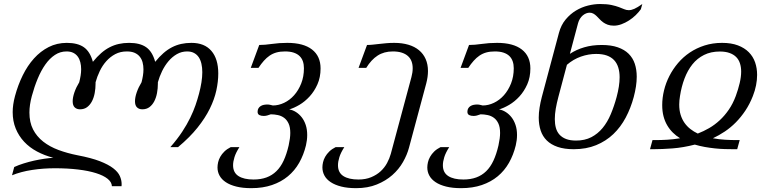

<svg xmlns="http://www.w3.org/2000/svg" viewBox="-20 -747 3937 975"><path d="M781.7 -322.3Q781.7 -297.9 777.3 -274.4Q772.9 -251 763.4 -232.7Q753.9 -214.4 739 -203.1Q724.1 -191.9 702.6 -191.9Q686 -191.9 675.8 -201.7Q665.5 -211.4 665.5 -232.9Q665.5 -252.4 674.3 -278.1Q683.1 -303.7 698.7 -329.1Q703.1 -345.7 705.8 -362.3Q708.5 -378.9 708.5 -394.5Q708.5 -413.6 704.1 -430.2Q699.7 -446.8 689.7 -459.2Q679.7 -471.7 663.6 -478.8Q647.5 -485.8 624 -485.8Q591.3 -485.8 565.4 -472.2Q539.6 -458.5 519.8 -436.3Q500 -414.1 486.6 -386Q473.1 -357.9 465.3 -329.1V-322.3Q465.3 -297.9 460.9 -274.4Q456.5 -251 447 -232.7Q437.5 -214.4 422.6 -203.1Q407.7 -191.9 386.2 -191.9Q369.6 -191.9 359.4 -201.7Q349.1 -211.4 349.1 -232.9Q349.1 -252.4 357.9 -278.1Q366.7 -303.7 382.3 -329.1Q386.7 -346.2 389.4 -363Q392.1 -379.9 392.1 -395.5Q392.1 -414.6 387.9 -430.9Q383.8 -447.3 375 -459.5Q366.2 -471.7 352.1 -478.8Q337.9 -485.8 317.9 -485.8Q285.6 -485.8 258.8 -468Q231.9 -450.2 210.2 -419.4Q188.5 -388.7 171.4 -347.4Q154.3 -306.2 141.6 -259.3Q129.4 -213.9 129.4 -175.3Q129.4 -126 147.9 -89.8Q166.5 -53.7 199.5 -27.8Q232.4 -2 277.1 14.6Q321.8 31.2 374 41.5Q443.4 54.7 486.8 71.5Q530.3 88.4 554.9 107.4Q579.6 126.5 588.6 147Q597.7 167.5 597.7 188Q597.7 190.9 597.4 193.6Q597.2 196.3 597.2 198.7H548.3Q547.4 177.7 526.4 160.9Q505.4 144 467.3 132.1Q429.2 120.1 376.2 113.8Q323.2 107.4 258.3 107.4Q199.2 107.4 143.1 116Q86.9 124.5 41 143.1L52.2 101.1Q74.7 90.8 100.6 82.8Q126.5 74.7 152.8 68.8Q179.2 63 204.3 59.3Q229.5 55.7 250.5 54.2Q205.6 42.5 167.7 22.2Q129.9 2 102.5 -27.3Q75.2 -56.6 59.8 -94.2Q44.4 -131.8 44.4 -177.7Q44.4 -215.3 56.2 -259.3Q71.3 -315.4 95.5 -364.5Q119.6 -413.6 152.6 -450.2Q185.5 -486.8 227.3 -508.1Q269 -529.3 319.3 -529.3Q374.5 -529.3 406 -507.1Q437.5 -484.9 451.7 -433.1Q472.7 -459 493.7 -477.3Q514.6 -495.6 537.1 -507.1Q559.6 -518.6 583.7 -523.9Q607.9 -529.3 635.7 -529.3Q690.9 -529.3 722.4 -507.1Q753.9 -484.9 768.1 -433.1Q789.1 -459 810.1 -477.3Q831.1 -495.6 853.5 -507.1Q876 -518.6 900.1 -523.9Q924.3 -529.3 952.1 -529.3Q1018.6 -529.3 1053.5 -488.5Q1088.4 -447.8 1088.4 -374Q1088.4 -333 1078.6 -287.8Q1068.8 -242.7 1045.4 -195.1Q1022 -147.5 982.7 -98.4Q943.4 -49.3 884.3 0H845.2Q880.9 -41 905.3 -78.1Q929.7 -115.2 946 -148.9Q962.4 -182.6 972.9 -213.1Q983.4 -243.7 990.7 -271.5Q998.5 -300.8 1002.9 -328.4Q1007.3 -356 1007.3 -380.4Q1007.3 -403.8 1002.9 -423.1Q998.5 -442.4 989.3 -456.3Q980 -470.2 965.3 -478Q950.7 -485.8 930.2 -485.8Q902.3 -485.8 878.4 -472.2Q854.5 -458.5 835.7 -436.3Q816.9 -414.1 803.2 -386Q789.6 -357.9 781.7 -329.1Z M1533.7 -8.8Q1522 39.6 1499.3 79.6Q1476.6 119.6 1442.1 148.2Q1407.7 176.8 1361.3 192.6Q1314.9 208.5 1255.9 208.5Q1212.4 208.5 1180.2 200.4Q1147.9 192.4 1126.7 178.2Q1105.5 164.1 1095 145Q1084.5 126 1084.5 103.5Q1084.5 91.3 1087.6 77.1Q1090.8 63 1098.6 49.1Q1106.4 35.2 1119.4 22.5Q1132.3 9.8 1151.9 0H1195.8Q1177.7 28.3 1170.7 51Q1163.6 73.7 1163.6 92.3Q1163.6 129.4 1190.9 147Q1218.3 164.6 1267.6 164.6Q1304.2 164.6 1333 154.1Q1361.8 143.6 1383.5 122.3Q1405.3 101.1 1420.4 68.6Q1435.5 36.1 1445.8 -8.3Q1454.1 -45.9 1454.1 -71.8Q1454.1 -101.6 1445.3 -120.1Q1436.5 -138.7 1422.4 -148.9Q1408.2 -159.2 1390.4 -162.8Q1372.6 -166.5 1355 -166.5Q1345.2 -162.6 1336.2 -160.4Q1327.1 -158.2 1319.3 -158.2Q1305.7 -158.2 1296.9 -162.8Q1288.1 -167.5 1288.1 -179.2Q1288.1 -189.9 1292.5 -197Q1296.9 -204.1 1304 -208.5Q1311 -212.9 1319.8 -214.6Q1328.6 -216.3 1337.4 -216.3Q1345.2 -216.3 1352.3 -214.6Q1359.4 -212.9 1365.7 -211.4Q1394.5 -211.4 1422.9 -224.9Q1451.2 -238.3 1473.4 -263.2Q1495.6 -288.1 1509.5 -323Q1523.4 -357.9 1523.4 -400.4Q1523.4 -419.9 1518.1 -435.5Q1512.7 -451.2 1501.2 -462.4Q1489.7 -473.6 1471.4 -479.7Q1453.1 -485.8 1427.2 -485.8Q1402.8 -485.8 1383.8 -480.5Q1364.7 -475.1 1349.1 -464.4Q1333.5 -453.6 1319.8 -438.2Q1306.2 -422.9 1292.5 -402.3H1253.4L1296.4 -518.6Q1324.7 -518.6 1360.8 -523.9Q1397 -529.3 1439 -529.3Q1521 -529.3 1564.5 -495.6Q1607.9 -461.9 1607.9 -399.4Q1607.9 -354.5 1592 -318.8Q1576.2 -283.2 1552.2 -257.1Q1528.3 -231 1500.5 -214.6Q1472.7 -198.2 1448.7 -191.4Q1466.3 -188.5 1482.7 -178.2Q1499 -168 1512 -151.6Q1524.9 -135.3 1532.5 -112.5Q1540 -89.8 1540 -61.5Q1540 -35.6 1533.7 -8.8Z M1728.5 0Q1710.4 28.3 1703.4 51Q1696.3 73.7 1696.3 92.3Q1696.3 129.4 1723.6 147Q1751 164.6 1800.3 164.6Q1836.9 164.6 1865 152.8Q1893.1 141.1 1913.1 122.6Q1933.1 104 1945.6 80.8Q1958 57.6 1964.4 34.7L2069.3 -355.5Q2075.7 -378.9 2075.7 -400.4Q2075.7 -419.9 2069.8 -435.5Q2064 -451.2 2051.5 -462.4Q2039.1 -473.6 2020 -479.7Q2001 -485.8 1974.6 -485.8Q1930.2 -485.8 1897.7 -464.8Q1865.2 -443.8 1839.8 -402.3H1800.8L1843.8 -518.6Q1857.9 -518.6 1873.3 -520.3Q1888.7 -522 1906 -523.9Q1923.3 -525.9 1942.1 -527.6Q1960.9 -529.3 1981.9 -529.3Q2022 -529.3 2054 -519.8Q2085.9 -510.3 2107.9 -491.9Q2129.9 -473.6 2141.6 -447Q2153.3 -420.4 2153.3 -386.2Q2153.3 -356.9 2144.5 -323.2L2057.1 2.4Q2047.4 39.1 2026.4 75.9Q2005.4 112.8 1972.2 142.1Q1939 171.4 1893.3 189.9Q1847.7 208.5 1788.6 208.5Q1745.1 208.5 1713.1 200.4Q1681.2 192.4 1659.7 178.2Q1638.2 164.1 1627.7 144.8Q1617.2 125.5 1617.2 103Q1617.2 90.8 1620.4 76.9Q1623.5 63 1631.3 49.1Q1639.2 35.2 1652.1 22.5Q1665 9.8 1684.6 0Z M2599.1 -8.8Q2587.4 39.6 2564.7 79.6Q2542 119.6 2507.6 148.2Q2473.1 176.8 2426.8 192.6Q2380.4 208.5 2321.3 208.5Q2277.8 208.5 2245.6 200.4Q2213.4 192.4 2192.1 178.2Q2170.9 164.1 2160.4 145Q2149.9 126 2149.9 103.5Q2149.9 91.3 2153.1 77.1Q2156.2 63 2164.1 49.1Q2171.9 35.2 2184.8 22.5Q2197.8 9.8 2217.3 0H2261.2Q2243.2 28.3 2236.1 51Q2229 73.7 2229 92.3Q2229 129.4 2256.3 147Q2283.7 164.6 2333 164.6Q2369.6 164.6 2398.4 154.1Q2427.2 143.6 2449 122.3Q2470.7 101.1 2485.8 68.6Q2501 36.1 2511.2 -8.3Q2519.5 -45.9 2519.5 -71.8Q2519.5 -101.6 2510.7 -120.1Q2502 -138.7 2487.8 -148.9Q2473.6 -159.2 2455.8 -162.8Q2438 -166.5 2420.4 -166.5Q2410.6 -162.6 2401.6 -160.4Q2392.6 -158.2 2384.8 -158.2Q2371.1 -158.2 2362.3 -162.8Q2353.5 -167.5 2353.5 -179.2Q2353.5 -189.9 2357.9 -197Q2362.3 -204.1 2369.4 -208.5Q2376.5 -212.9 2385.3 -214.6Q2394 -216.3 2402.8 -216.3Q2410.6 -216.3 2417.7 -214.6Q2424.8 -212.9 2431.2 -211.4Q2460 -211.4 2488.3 -224.9Q2516.6 -238.3 2538.8 -263.2Q2561 -288.1 2575 -323Q2588.9 -357.9 2588.9 -400.4Q2588.9 -419.9 2583.5 -435.5Q2578.1 -451.2 2566.7 -462.4Q2555.2 -473.6 2536.9 -479.7Q2518.6 -485.8 2492.7 -485.8Q2468.3 -485.8 2449.2 -480.5Q2430.2 -475.1 2414.6 -464.4Q2398.9 -453.6 2385.3 -438.2Q2371.6 -422.9 2357.9 -402.3H2318.8L2361.8 -518.6Q2390.1 -518.6 2426.3 -523.9Q2462.4 -529.3 2504.4 -529.3Q2586.4 -529.3 2629.9 -495.6Q2673.3 -461.9 2673.3 -399.4Q2673.3 -354.5 2657.5 -318.8Q2641.6 -283.2 2617.7 -257.1Q2593.8 -231 2565.9 -214.6Q2538.1 -198.2 2514.2 -191.4Q2531.7 -188.5 2548.1 -178.2Q2564.5 -168 2577.4 -151.6Q2590.3 -135.3 2597.9 -112.5Q2605.5 -89.8 2605.5 -61.5Q2605.5 -35.6 2599.1 -8.8Z M2818.4 -580.1Q2829.1 -620.1 2852.3 -647.9Q2875.5 -675.8 2904.8 -693.4Q2934.1 -710.9 2966.1 -718.8Q2998 -726.6 3026.9 -726.6Q3062 -726.6 3084.7 -721.7Q3107.4 -716.8 3123 -710.9Q3138.7 -705.1 3149.9 -700.2Q3161.1 -695.3 3173.3 -695.3Q3185.5 -695.3 3201.2 -702.1Q3216.8 -709 3241.7 -726.6L3234.4 -700.2Q3223.1 -684.6 3207.8 -669.7Q3192.4 -654.8 3174.1 -643.1Q3155.8 -631.3 3136 -624Q3116.2 -616.7 3097.2 -616.7Q3079.1 -616.7 3065.9 -621.6Q3052.7 -626.5 3042.7 -633.8Q3032.7 -641.1 3024.9 -649.7Q3017.1 -658.2 3009.5 -665.5Q3002 -672.9 2993.4 -677.7Q2984.9 -682.6 2974.1 -682.6Q2965.3 -682.6 2956.3 -679Q2947.3 -675.3 2939.2 -668.5Q2931.2 -661.6 2925 -651.6Q2918.9 -641.6 2915.5 -629.4L2874 -473.6Q2906.7 -495.1 2946.8 -506.8Q2986.8 -518.6 3035.6 -518.6Q3083.5 -518.6 3117.2 -506.8Q3150.9 -495.1 3172.4 -473.9Q3193.8 -452.6 3203.6 -423.1Q3213.4 -393.6 3213.4 -357.4Q3213.4 -334 3209.5 -308.1Q3205.6 -282.2 3198.2 -254.4Q3183.1 -198.2 3157.5 -149.9Q3131.8 -101.6 3094.5 -65.9Q3057.1 -30.3 3007.1 -9.8Q2957 10.7 2893.6 10.7Q2845.7 10.7 2811.8 -1Q2777.8 -12.7 2756.6 -33.7Q2735.4 -54.7 2725.6 -84.2Q2715.8 -113.8 2715.8 -149.9Q2715.8 -173.8 2720 -200.2Q2724.1 -226.6 2731.4 -254.4ZM3111.3 -254.4Q3118.7 -282.2 3122.6 -307.4Q3126.5 -332.5 3126.5 -354.5Q3126.5 -382.3 3119.6 -404.3Q3112.8 -426.3 3098.4 -441.7Q3084 -457 3061.5 -465.1Q3039.1 -473.1 3007.3 -473.1Q2968.3 -473.1 2929.7 -459.5Q2891.1 -445.8 2858.9 -418L2815.4 -254.4Q2807.1 -223.1 2802.2 -195.1Q2797.4 -167 2797.4 -142.1Q2797.4 -117.2 2803 -97.2Q2808.6 -77.1 2821.5 -63Q2834.5 -48.8 2855 -41Q2875.5 -33.2 2905.3 -33.2Q2949.7 -33.2 2982.7 -50.3Q3015.6 -67.4 3040 -96.9Q3064.5 -126.5 3081.5 -167Q3098.6 -207.5 3111.3 -254.4Z M3311 -35.6Q3335.9 -35.6 3367.4 -37.4Q3398.9 -39.1 3433.6 -44.9Q3413.6 -57.1 3397 -73.5Q3380.4 -89.8 3368.2 -110.6Q3356 -131.3 3349.4 -156.7Q3342.8 -182.1 3342.8 -213.4Q3342.8 -250.5 3352.1 -288.3Q3361.3 -326.2 3379.2 -361.1Q3397 -396 3423.1 -426.8Q3449.2 -457.5 3482.9 -480.2Q3516.6 -502.9 3557.9 -516.1Q3599.1 -529.3 3647 -529.3Q3693.4 -529.3 3727.1 -516.6Q3760.7 -503.9 3782.5 -481.9Q3804.2 -460 3814.5 -430.4Q3824.7 -400.9 3824.7 -366.7Q3824.7 -340.8 3819.3 -313.7Q3814 -286.6 3803.2 -259.3Q3787.1 -218.3 3764.9 -185.1Q3742.7 -151.9 3716.6 -125.5Q3690.4 -99.1 3660.9 -79.3Q3631.3 -59.6 3600.1 -44.9Q3631.8 -39.1 3662.4 -37.4Q3692.9 -35.6 3718.3 -35.6H3736.3L3723.6 10.7H3705.6Q3684.1 10.7 3660.2 10Q3636.2 9.3 3610.6 6.6Q3585 3.9 3559.1 -0.7Q3533.2 -5.4 3508.3 -12.7Q3449.7 2.4 3395.5 6.6Q3341.3 10.7 3298.8 10.7H3280.8L3293.5 -35.6ZM3635.3 -485.4Q3589.8 -485.4 3555.2 -468Q3520.5 -450.7 3496.1 -420.2Q3471.7 -389.6 3456.1 -348.4Q3440.4 -307.1 3433.1 -259.3Q3431.2 -248 3430.2 -237.3Q3429.2 -226.6 3429.2 -216.3Q3429.2 -187 3436.3 -164.1Q3443.4 -141.1 3456.1 -123Q3468.8 -105 3486.1 -91.6Q3503.4 -78.1 3523.4 -68.8Q3552.7 -80.1 3581.1 -96.4Q3609.4 -112.8 3634.5 -136Q3659.7 -159.2 3680.7 -189.7Q3701.7 -220.2 3716.3 -259.3Q3729 -293.9 3736.3 -325.4Q3743.7 -356.9 3743.7 -383.3Q3743.7 -406.7 3737.5 -425.5Q3731.4 -444.3 3718.3 -457.5Q3705.1 -470.7 3684.6 -478Q3664.1 -485.4 3635.3 -485.4Z"/></svg>

Font: Arian AMU Serif
Style: Italic
Weight: 400
Italic angle: -15°
Designer: Ruben Hakobyan (Tarumian)
Foundry: Ruben Hakobyan (Tarumian)
Version: Version 1.002